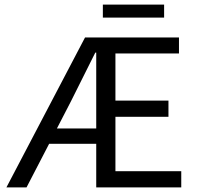

<svg xmlns="http://www.w3.org/2000/svg" viewBox="-20 -820 862 840"><path d="M290 -376 229 -258H401V-590H397Q344 -483 290 -376ZM8 0 352 -656H763V-586H485V-380H717V-309H485V-71H773V0H401V-191H195L96 0ZM430 -743V-800H698V-743Z"/></svg>

Font: SourceSansPro
Style: Book
Weight: 400
Designer: Paul D. Hunt
Foundry: Adobe Systems Incorporated
Version: Version 2.021;PS 2.000;hotconv 1.0.86;makeotf.lib2.5.63406